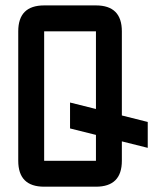

<svg xmlns="http://www.w3.org/2000/svg" viewBox="-20 -704 626 724"><path d="M341.8 0H146.5Q48.8 0 48.8 -97.7V-585.9Q48.8 -683.6 146.5 -683.6H341.8Q439.5 -683.6 439.5 -585.9V-268.6L537.1 -244.1V-146.5L439.5 -170.9V-97.7Q439.5 0 341.8 0ZM341.8 -97.7V-195.3L244.1 -219.7V-317.4L341.8 -293V-585.9H146.5V-97.7Z"/></svg>

Font: BabelStone Runic
Style: Regular
Weight: 400
Designer: Andrew West
Foundry: BabelStone
Version: Version 7.004 November 9, 2023